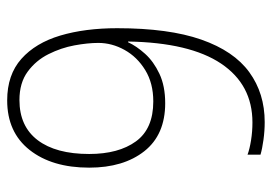

<svg xmlns="http://www.w3.org/2000/svg" viewBox="-134 -630 775 548"><g transform="rotate(-90 254.0 -356.5)"><path d="M447 -410Q447 -263 414.5 -170Q382 -77 321.5 -33Q261 11 179 11Q154 11 128.5 7.5Q103 4 86 -1V-38Q102 -32 127 -28Q152 -24 178 -24Q286 -24 346 -113.5Q406 -203 409 -379H407Q396 -355 374 -330.5Q352 -306 317 -289.5Q282 -273 233 -273Q143 -273 96 -332.5Q49 -392 49 -490Q49 -596 99.5 -660Q150 -724 241 -724Q314 -724 359.5 -683.5Q405 -643 426 -572.5Q447 -502 447 -410ZM242 -689Q167 -689 127.5 -637Q88 -585 88 -490Q88 -406 124 -356.5Q160 -307 238 -307Q290 -307 327.5 -330Q365 -353 385 -389Q405 -425 405 -464Q405 -494 398 -532Q391 -570 373 -606Q355 -642 323 -665.5Q291 -689 242 -689Z"/></g></svg>

Font: Noto Sans Khmer UI SemiCondensed ExtraLight
Style: Regular
Weight: 200
Width: 4
Designer: Danh Hong and the Monotype Design Team
Foundry: Monotype Imaging Inc.
Version: Version 2.002; ttfautohint (v1.8.4.7-5d5b)